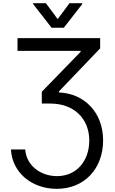

<svg xmlns="http://www.w3.org/2000/svg" viewBox="-20 -966 722 1201"><path d="M137.8 -31.2H48.3C56.5 114.7 179.3 215.2 335.2 215.2C508.9 215.2 625 88.1 625 -88.1C625 -259.2 511 -380.7 349.4 -387.8V-394.9L606.5 -663.4V-727.3H89.5V-647.7H484.4V-642L241.5 -392V-318.2H295.5C437.9 -318.2 538.4 -228.3 538.4 -86.6C538.4 39.1 460.2 135.7 336.6 135.7C232.2 135.7 144.5 67.8 137.8 -31.2ZM187.5 -940.3 302.6 -792.6H379.3L494.3 -940.3V-946H414.8L340.9 -846.6L267 -946H187.5Z"/></svg>

Font: Magic Ui Pro
Style: Regular
Weight: 400
Designer: Stefan Endress, Andreas Faust
Version: Version 1.000;FEAKit 1.0